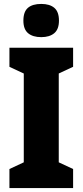

<svg xmlns="http://www.w3.org/2000/svg" viewBox="-20 -957 420 977"><path d="M352 0H28V-97L101 -131V-583L28 -617V-714H352V-617L279 -583V-131L352 -97ZM190 -937Q233 -937 256.5 -917Q280 -897 280 -852Q280 -808 256 -788Q232 -768 190 -768Q147 -768 123 -788Q99 -808 99 -852Q99 -897 122 -917Q145 -937 190 -937Z"/></svg>

Font: Noto Sans Myanmar Condensed Black
Style: Regular
Weight: 900
Width: 3
Designer: Monotype Design Team
Foundry: Monotype Imaging Inc.
Version: Version 2.107; ttfautohint (v1.8.4.7-5d5b)